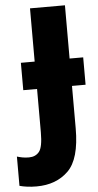

<svg xmlns="http://www.w3.org/2000/svg" viewBox="-126 -751 519 1013"><g transform="rotate(-5 133.5 -244.5)"><path d="M258 -62V-287H330V-432H258V-714H73V-432H0V-287H73V-58Q73 21 53.5 45Q34 69 -1 69Q-20 69 -35.5 66Q-51 63 -64 59V214Q-46 219 -23.5 222Q-1 225 26 225Q130 225 194 162.5Q258 100 258 -62Z"/></g></svg>

Font: Noto Sans UI SemiCondensed Black
Style: Regular
Weight: 900
Width: 4
Designer: Monotype Design Team
Foundry: Monotype Imaging Inc.
Version: 1.001